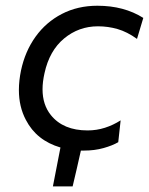

<svg xmlns="http://www.w3.org/2000/svg" viewBox="-20 -528 534 686"><path d="M169 138Q175.5 103.5 182.5 68.5Q189.5 33.5 196 -1Q110.5 -26 72.5 -99.5Q47.5 -146.5 47.5 -206.5Q47.5 -239.5 55 -276Q69.5 -344.5 107 -396.8Q144.5 -449 201 -478.2Q257.5 -507.5 328 -507.5Q423 -507.5 492 -464L469.5 -389Q434 -414.5 400 -424.2Q366 -434 330 -434Q261.5 -434 209 -390.5Q156.5 -347 139 -266.5Q132 -235.5 132 -209Q132 -153.5 162 -116.5Q206 -62 293 -62Q325 -62 354.8 -71.5Q384.5 -81 411 -98L402.5 -20Q382 -8 350 1Q318 10 280.5 10H269Q261.5 42 254.5 74L239.5 138Z"/></svg>

Font: Heraclito
Style: Italic
Weight: 400
Italic angle: -12°
Designer: Kostas Bartsokas (font) & Cristiano Sobral (main changes)
Foundry: Kostas Bartsokas (font) & Cristiano Sobral (main changes)
Version: Version 1.00;July 8, 2020;FontCreator 13.0.0.2655 64-bit